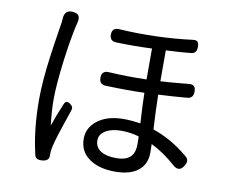

<svg xmlns="http://www.w3.org/2000/svg" viewBox="-83 -853 1146 979"><g transform="rotate(10 490.0 -364.0)"><path d="M156 3Q125 -123 125 -282Q125 -376 143 -507Q150 -560 164 -648Q168 -674 170 -685Q171 -689 171.5 -697Q172 -705 172 -709Q175 -755 217 -751Q242 -749 249 -736Q256 -723 249 -697Q247 -692 246 -685L245 -682Q228 -604 214 -496Q198 -370 198 -295Q198 -233 207 -161Q224 -212 252 -278Q262 -305 287 -285Q304 -273 296 -253Q294 -246 289 -232Q242 -96 234 -57Q229 -35 229 -14V-12Q232 18 197 22Q162 26 156 3ZM570 14Q487 14 437 -21Q384 -57 384 -124Q384 -179 429 -216Q480 -258 569 -258Q606 -258 655 -251Q649 -345 648 -408Q565 -405 448 -409Q414 -410 414 -445Q414 -482 451 -480Q550 -474 647 -477V-637Q561 -633 462 -636Q428 -637 428 -671Q428 -707 466 -705Q659 -693 846 -717Q863 -719 869.5 -711.5Q876 -704 876 -684Q876 -652 848 -649Q792 -643 718 -640V-560V-480Q759 -482 834 -489Q854 -491 864 -492Q899 -496 899 -458Q899 -424 869 -421Q787 -414 719 -411Q720 -341 726 -232Q824 -199 910 -126Q923 -115 923 -103Q924 -93 914 -77Q891 -39 856 -71Q794 -126 730 -157Q731 -140 731 -113Q731 -53 689.5 -19.5Q648 14 570 14ZM564 -55Q617 -55 640 -81Q659 -102 659 -145Q659 -169 658 -184Q613 -197 567 -197Q516 -197 485 -178Q454 -159 454 -128Q454 -92 484 -73Q513 -55 564 -55Z"/></g></svg>

Font: GenSenRounded TW R
Style: Regular
Weight: 400
Version: Version 1.501;PS 1;hotconv 16.6.51;makeotf.lib2.5.65220